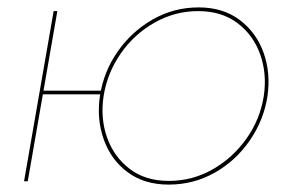

<svg xmlns="http://www.w3.org/2000/svg" viewBox="-20 -490 774 519"><path d="M94 -245H260L258 -235H93ZM135 -460 55 0H45L125 -460ZM250 -230Q260 -296 298 -350.5Q336 -405 393 -437.5Q450 -470 517 -470Q583 -470 628 -436Q673 -402 692.5 -347.5Q712 -293 703 -230Q693 -165 655 -110Q617 -55 560 -23Q503 9 436 9Q370 9 325 -24.5Q280 -58 260.5 -113Q241 -168 250 -230ZM260 -230Q251 -170 269.5 -118Q288 -66 330.5 -33.5Q373 -1 436 -1Q500 -1 554.5 -32Q609 -63 646 -115Q683 -167 693 -230Q702 -290 683.5 -342.5Q665 -395 622 -427.5Q579 -460 516 -460Q453 -460 398 -429Q343 -398 306.5 -345.5Q270 -293 260 -230Z"/></svg>

Font: Jost Thin
Style: Italic
Weight: 200
Italic angle: -5°
Version: Version 3.710